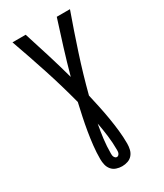

<svg xmlns="http://www.w3.org/2000/svg" viewBox="-233 -823 967 1134"><g transform="rotate(-30 250.0 -256.0)"><path d="M250 223Q230 223 211 216.5Q192 210 179.5 195Q167 180 162.5 160.5Q158 141 158 122Q158 76 163 31Q168 -14 175.5 -59Q183 -104 192.5 -148.5Q202 -193 212 -237Q179 -364 138.5 -488Q98 -612 54 -735H144Q172 -648 199 -561Q226 -474 250 -386Q274 -474 301 -561Q328 -648 356 -735H446Q402 -612 361.5 -488Q321 -364 288 -237Q298 -193 307.5 -148.5Q317 -104 324.5 -59Q332 -14 337 31Q342 76 342 122Q342 141 337.5 160.5Q333 180 320.5 195Q308 210 289 216.5Q270 223 250 223ZM250 160Q256 160 260.5 156Q265 152 267.5 146.5Q270 141 270.5 135Q271 129 271 124Q271 75 265 27Q259 -21 250 -68Q241 -21 235 27Q229 75 229 124Q229 129 229.5 135Q230 141 232.5 146.5Q235 152 239.5 156Q244 160 250 160Z"/></g></svg>

Font: Iosevka Bendy Medium
Style: Regular
Weight: 500
Monospace: yes
Designer: Belleve Invis
Foundry: Belleve Invis
Version: Version 30.1.2